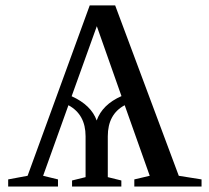

<svg xmlns="http://www.w3.org/2000/svg" viewBox="-20 -680 762 700"><path d="M714.8 0H469.7V-25.9L525.9 -39.1L434.6 -296.4Q373 -263.7 373 -183.1V-34.2L422.4 -22V0H242.7V-22L292 -34.2V-183.1Q292 -262.7 229.5 -296.4L137.2 -39.1L191.4 -25.9V0H9.8V-25.9L80.6 -39.1L307.1 -660.2H399.9L631.8 -39.1L714.8 -25.9ZM332.5 -240.7Q353 -298.8 422.9 -329.6L333 -584.5L241.2 -329.1Q312.5 -296.9 332.5 -240.7Z"/></svg>

Font: Tinos
Style: Regular
Weight: 400
Designer: Steve Matteson
Foundry: Monotype Imaging Inc.
Version: Version 1.23